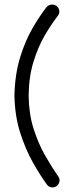

<svg xmlns="http://www.w3.org/2000/svg" viewBox="-20 -726 307 838"><path d="M233 42Q240 51 240 61Q240 73 231 82.5Q222 92 209 92Q194 92 185 80Q155 39 123 -18Q91 -75 68 -147Q45 -219 43 -308Q45 -401 67.5 -474.5Q90 -548 122 -603Q154 -658 184 -696Q194 -706 208 -706Q221 -706 230 -697Q239 -688 239 -676Q239 -665 231 -655Q203 -619 174.5 -570Q146 -521 126 -456Q106 -391 105 -308Q106 -229 126.5 -164.5Q147 -100 176 -49Q205 2 233 42Z"/></svg>

Font: Libertine Sup Medium
Style: Regular
Weight: 500
Designer: Bastien Sozeau
Foundry: NBR — Bastien Sozeau
Version: Version 2.003; ttfautohint (v1.8.4.7-5d5b);gftools[0.9.33]